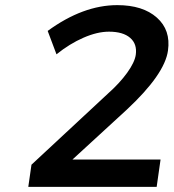

<svg xmlns="http://www.w3.org/2000/svg" viewBox="-20 -725 674 745"><path d="M89.8 0 102.1 -85.9 399.9 -362.8Q444.3 -402.3 473.4 -442.6Q502.4 -482.9 506.8 -512.2Q512.7 -554.2 485.1 -578.1Q457.5 -602.1 402.8 -602.1Q357.4 -602.1 303.7 -578.6Q250 -555.2 199.2 -514.2L165 -605Q302.2 -705.1 435.1 -705.1Q534.2 -705.1 588.6 -656.7Q643.1 -608.4 631.8 -528.8Q619.1 -436.5 471.2 -298.8L261.2 -106H603L587.9 0Z"/></svg>

Font: Trueno
Style: Italic
Weight: 400
Designer: Julieta Ulanovsky
Foundry: Julieta Ulanovsky
Version: Version 3.001b | FøM Fix